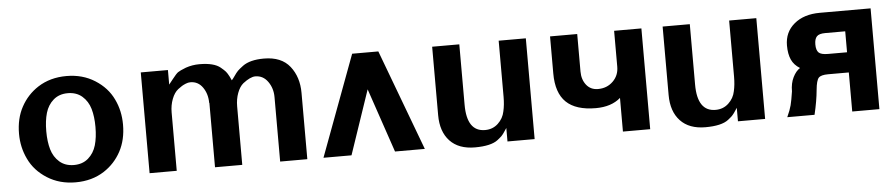

<svg xmlns="http://www.w3.org/2000/svg" viewBox="-36 -725 4430 949"><g transform="rotate(-5 2178.5 -250.0)"><path d="M565.9 -250Q565.9 -174.3 535.2 -117.2Q504.4 -60.1 450.2 -24.9Q389.6 14.2 308.1 14.2Q228.5 14.2 167.5 -24.4Q106.4 -63 78.1 -123Q49.8 -181.2 49.8 -249Q49.8 -324.7 80.8 -381.8Q111.8 -439 166 -474.1Q226.6 -513.2 308.1 -513.2Q387.7 -513.2 448.7 -474.6Q509.8 -436 538.1 -376Q565.9 -318.8 565.9 -250ZM235.8 -96.4Q264.2 -71.8 307.1 -71.8Q350.1 -71.8 378.4 -96.4Q406.7 -121.1 418 -159.7Q429.2 -198.2 429.2 -250Q429.2 -301.8 418 -340.3Q406.7 -378.9 378.4 -403.6Q350.1 -428.2 307.1 -428.2Q264.2 -428.2 235.8 -403.6Q207.5 -378.9 196.3 -340.3Q185.1 -301.8 185.1 -250Q185.1 -198.2 196.3 -159.7Q207.5 -121.1 235.8 -96.4Z M1000.5 -319.8 999.5 -318.8Q999.5 -363.8 976.8 -396.5Q954.1 -429.2 915.5 -429.2Q904.3 -429.2 892.1 -424.1Q879.9 -418.9 873 -414.6Q866.2 -410.2 853.5 -400.9Q834 -385.7 822.3 -355Q810.5 -324.2 810.5 -289.1V1H675.8V-499H810.5V-426.8Q814 -430.2 830.6 -452.1Q850.1 -477.1 859.4 -483.9Q868.7 -490.7 899.9 -502.9Q932.6 -514.2 967.8 -514.2Q1040 -514.2 1071.8 -487.8Q1088.4 -474.1 1095.7 -465.6Q1103 -457 1111.8 -439.9Q1116.7 -428.7 1120.6 -420.9Q1126 -426.3 1134.8 -439Q1147 -457 1155.3 -465.3Q1163.6 -473.6 1182.6 -487.8Q1218.8 -514.2 1287.6 -514.2Q1374.5 -514.2 1416.5 -460.9Q1458.5 -407.7 1458.5 -329.1V0H1323.7V-319.8Q1323.7 -363.8 1300 -397Q1276.4 -430.2 1237.8 -430.2Q1213.4 -430.2 1176.8 -401.9Q1158.2 -386.7 1147 -356.4Q1135.7 -326.2 1135.7 -290V0H1000.5Z M1538.6 0 1724.6 -500H1854.5L2041.5 0H1893.6L1785.6 -317.9L1677.7 0Z M2288.6 14.2H2289.6Q2208.5 14.2 2165 -32.2Q2121.6 -78.6 2121.6 -160.2V-500H2256.3V-200.2Q2256.3 -66.9 2346.7 -66.9Q2384.8 -66.9 2411.1 -91.6Q2437.5 -116.2 2444.3 -150.9Q2451.7 -182.6 2451.7 -222.2V-501H2586.4V-1H2451.7V-67.9Q2447.8 -62.5 2442.6 -54.4Q2437.5 -46.4 2435.5 -43.9Q2433.6 -41.5 2430.2 -36.9Q2426.8 -32.2 2423.6 -29.3Q2420.4 -26.4 2415.5 -22.2Q2410.6 -18.1 2403.3 -12.2Q2369.6 14.2 2288.6 14.2Z M2920.4 -220.2Q2964.8 -220.2 2994.6 -249.3Q3024.4 -278.3 3024.4 -321.8V-500H3159.7V0H3024.4V-167Q2978.5 -127 2901.4 -127Q2802.7 -127 2754.6 -173.3Q2706.5 -219.7 2706.5 -315.9V-500H2841.3V-314Q2841.3 -273.9 2862.5 -247.1Q2883.8 -220.2 2920.4 -220.2Z M3432.1 14.2H3433.1Q3352.1 14.2 3308.6 -32.2Q3265.1 -78.6 3265.1 -160.2V-500H3399.9V-200.2Q3399.9 -66.9 3490.2 -66.9Q3528.3 -66.9 3554.7 -91.6Q3581.1 -116.2 3587.9 -150.9Q3595.2 -182.6 3595.2 -222.2V-501H3730V-1H3595.2V-67.9Q3591.3 -62.5 3586.2 -54.4Q3581.1 -46.4 3579.1 -43.9Q3577.1 -41.5 3573.7 -36.9Q3570.3 -32.2 3567.1 -29.3Q3564 -26.4 3559.1 -22.2Q3554.2 -18.1 3546.9 -12.2Q3513.2 14.2 3432.1 14.2Z M4162.1 -293.9V-397.9H4063Q4032.2 -397.9 4020.8 -385.5Q4009.3 -373 4009.3 -346.2Q4009.3 -317.9 4021.2 -305.9Q4033.2 -293.9 4067.9 -293.9ZM3923.8 -236.8Q3894.5 -254.4 3881.8 -282.7Q3869.1 -311 3869.1 -353Q3869.1 -419.4 3917.5 -459.7Q3965.8 -500 4044.9 -500H4296.9V0H4162.1V-193.8H4059.1Q4023.9 -193.8 4012.2 -181.2Q4000.5 -168.5 3996.1 -122.1Q3991.2 -67.4 3975.1 0H3839.8Q3855.5 -34.2 3861.3 -57.1Q3867.2 -80.1 3874 -125Q3874 -165.5 3888.7 -194.8Q3903.3 -224.1 3923.8 -236.8Z"/></g></svg>

Font: Perun
Style: Bold
Weight: 700
Foundry: Copyright (c) Stefan Peev, Context Ltd, 2016
Version: Version 1.0000